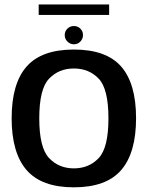

<svg xmlns="http://www.w3.org/2000/svg" viewBox="-20 -816 661 841"><path d="M303.5 4.5Q445.5 4.5 510.8 -71Q576 -146.5 576 -298Q576 -450 510.8 -524.5Q445.5 -599 303.5 -599Q162 -599 96.5 -524.5Q31 -450 31 -298Q31 -146.5 96.5 -71Q162 4.5 303.5 4.5ZM303.5 -78.5Q237.5 -78.5 194.8 -123.8Q152 -169 152 -297.5Q152 -426.5 194.8 -471.2Q237.5 -516 303.5 -516Q370 -516 412.5 -471.2Q455 -426.5 455 -297.5Q455 -169 412.5 -123.8Q370 -78.5 303.5 -78.5ZM304 -622Q320.5 -622 332 -634Q343.5 -646 343.5 -662.5Q343.5 -679 332 -690.5Q320.5 -702 304 -702Q287 -702 275.2 -690.5Q263.5 -679 263.5 -662.5Q263.5 -645.5 275.5 -633.8Q287.5 -622 304 -622ZM149.5 -750.5H458V-796.5H149.5Z"/></svg>

Font: Anybody Thin Medium
Style: Regular
Weight: 500
Version: Version 1.113;gftools[0.9.25]